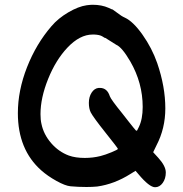

<svg xmlns="http://www.w3.org/2000/svg" viewBox="-20 -837 767 806"><path d="M528 -107Q460 -64 388 -54Q368 -52 343 -52Q308 -52 276 -55Q254 -57 217 -77.5Q180 -98 153 -122Q55 -209 55 -362Q55 -457 93.5 -555Q132 -653 196 -727Q224 -760 266.5 -785Q309 -810 344 -815Q360 -817 369 -817Q407 -817 436 -804Q450 -797 453 -797Q454 -797 471 -784Q490 -769 504 -763Q539 -747 578.5 -691Q618 -635 640 -572Q674 -473 674 -382Q674 -298 637 -227L623 -198L644 -175Q676 -140 676 -113Q676 -87 663 -69Q650 -51 631 -51Q607 -51 561 -106L549 -120ZM399 -468Q430 -468 441 -433Q446 -419 494 -360Q505 -346 519 -328Q533 -310 540.5 -301Q548 -292 549 -291Q553 -286 556 -290Q558 -293 563 -304Q579 -337 579 -388Q579 -489 527 -579Q492 -639 468 -649L422 -678Q422 -676 410 -684Q399 -691 376 -692H369Q315 -692 263 -637Q214 -585 182 -505.5Q150 -426 150 -358Q150 -334 154 -317Q163 -273 194.5 -236.5Q226 -200 269 -184Q297 -174 336 -174Q370 -174 402 -182Q422 -187 448.5 -198Q475 -209 475 -212Q475 -215 423 -280Q372 -344 361 -365Q353 -381 353 -405Q353 -430 364.5 -448Q376 -466 394 -468Z"/></svg>

Font: Chanighter Handwriting Cyr
Style: Regular
Weight: 400
Designer: Sin Chanighter
Version: Version 001.001